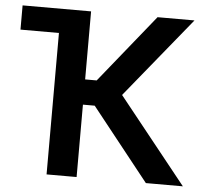

<svg xmlns="http://www.w3.org/2000/svg" viewBox="-52 -784 919 840"><g transform="rotate(5 407.5 -364.0)"><path d="M618.7 0 366.2 -317.9H314.5V0H182.6V-621.1H13.7V-727.5H314.5V-428.7H365.2L606.4 -727.5H768.6L481.4 -375L781.2 0Z"/></g></svg>

Font: Inter Semi Bold
Style: Regular
Weight: 600
Designer: Rasmus Andersson
Foundry: rsms
Version: Version 4.000;git-e0f93cc